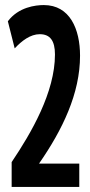

<svg xmlns="http://www.w3.org/2000/svg" viewBox="-20 -738 357 758"><path d="M296 -518C296 -623 256 -718 153 -718C120 -718 53 -710 11 -654L38 -547C66 -577 100 -603 137 -603C178 -603 197 -577 197 -523C197 -374 104 -214 26 -98V0H293V-92H134C227 -226 296 -369 296 -518Z"/></svg>

Font: Mouse Memoirs
Style: Regular
Weight: 400
Designer: Astigmatic (AOETI)
Foundry: Astigmatic (AOETI)
Version: Version 1.000